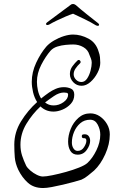

<svg xmlns="http://www.w3.org/2000/svg" viewBox="-20 -880 608 967"><path d="M197 67Q150 67 120.5 40.5Q91 14 72 -25Q57 -57 54.5 -87.5Q52 -118 52 -152Q52 -214 86 -269Q120 -324 167 -366Q153 -388 146.5 -415.5Q140 -443 140 -468Q140 -516 162 -563.5Q184 -611 213 -645Q228 -662 252 -676Q276 -690 301.5 -698Q327 -706 348 -706Q387 -706 425.5 -685.5Q464 -665 477 -619Q482 -606 483.5 -592Q485 -578 485 -564Q485 -540 471 -513Q457 -486 435.5 -467Q414 -448 391 -448Q366 -448 349 -466Q332 -484 332 -507Q332 -529 345 -546.5Q358 -564 370 -575Q373 -578 376 -578Q382 -578 385 -572Q388 -566 383 -561Q370 -549 360.5 -535Q351 -521 351 -506Q351 -491 362.5 -479Q374 -467 390 -467Q407 -467 418.5 -484Q430 -501 436 -524Q442 -547 442 -564Q442 -575 438 -585Q434 -595 430 -605Q423 -629 400 -642.5Q377 -656 349 -656Q333 -656 311 -654Q289 -652 268.5 -645.5Q248 -639 235 -625Q209 -595 187.5 -553Q166 -511 166 -468Q166 -447 171 -424.5Q176 -402 187 -384Q197 -392 207 -399.5Q217 -407 227 -414Q241 -424 260.5 -432.5Q280 -441 302 -441Q321 -441 337.5 -433.5Q354 -426 354 -403Q354 -376 336.5 -357Q319 -338 295 -328Q271 -318 250 -318Q229 -318 212.5 -325Q196 -332 184 -344Q143 -306 113 -256.5Q83 -207 83 -151Q83 -122 91 -97Q99 -72 112 -45Q118 -34 133 -21Q148 -8 165.5 0.5Q183 9 196 9Q212 9 244 2.5Q276 -4 312 -14Q348 -24 378 -36Q408 -48 420 -59Q446 -83 465.5 -123Q485 -163 485 -202Q485 -228 472 -252.5Q459 -277 434 -277Q405 -277 384.5 -259.5Q364 -242 353 -215.5Q342 -189 342 -162Q342 -145 350 -132.5Q358 -120 371 -120Q391 -120 403 -138.5Q415 -157 415 -171Q415 -185 403 -184H401Q392 -184 392 -194Q392 -202 399 -203Q417 -206 425.5 -196Q434 -186 434 -171Q434 -149 417 -125Q400 -101 371 -101Q346 -101 334.5 -120Q323 -139 323 -167Q323 -198 336 -230.5Q349 -263 374.5 -286Q400 -309 435 -309Q461 -309 483 -294Q505 -279 519 -255Q533 -231 533 -203Q533 -154 510 -103Q487 -52 454 -21Q438 -8 423 4.5Q408 17 390 25Q378 29 352.5 36Q327 43 297.5 50Q268 57 241 62Q214 67 197 67ZM250 -349Q277 -349 300 -365.5Q323 -382 323 -403Q323 -411 316 -412.5Q309 -414 302 -414Q278 -414 251.5 -396Q225 -378 207 -364Q225 -349 250 -349ZM472 -750Q468 -750 462 -753Q440 -767 406 -783.5Q372 -800 348 -811Q332 -806 310 -796.5Q288 -787 266 -776.5Q244 -766 229 -757Q223 -754 219 -754Q212 -754 212 -759Q212 -764 218 -768L335 -855Q340 -860 348 -860Q354 -860 361 -855Q386 -833 418 -807.5Q450 -782 473 -764Q479 -760 479 -755Q479 -750 472 -750Z"/></svg>

Font: Ruge Boogie
Style: Regular
Weight: 400
Designer: Robert E. Leuschke
Foundry: Robert E. Leuschke
Version: Version 1.010; ttfautohint (v1.8.3)